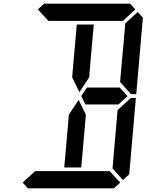

<svg xmlns="http://www.w3.org/2000/svg" viewBox="-20 -1020 856 1040"><path d="M377 -673 396 -887H488L487 -876L469 -673L463 -601L410 -521L371 -601ZM628 -546 671 -499 620 -453V-454H602H600H471H450H443L420 -500L451 -546H458H479H492ZM424 -157 420 -113H328L347 -327L353 -399L406 -479L445 -399L439 -327ZM185 -969 219 -1000H685L713 -969L646 -907H626H490H398H262H242ZM684 -485 689 -489H716L680 -76L646 -45L590 -107V-113L599 -218L617 -424ZM631 -31 597 0H131L103 -31L170 -93H190H326H418H554H574ZM726 -955 754 -924 718 -510H691L686 -514L631 -575L633 -607L649 -782L658 -887V-893Z"/></svg>

Font: DSEG14 Classic
Style: Italic
Weight: 400
Italic angle: -5°
Designer: Keshikan(Twitter:@keshinomi_88pro)
Version: Version 0.46